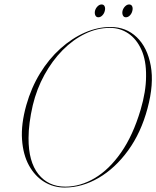

<svg xmlns="http://www.w3.org/2000/svg" viewBox="-20 -831 701 861"><path d="M475.5 -710Q545.5 -710 593.2 -664.2Q641 -618.5 656 -536.5Q671 -454.5 641.5 -345Q612.5 -236 554.5 -156.2Q496.5 -76.5 422.2 -33.2Q348 10 270 10Q220 10 178.2 -15.5Q136.5 -41 110 -89Q83.5 -137 78.8 -205.5Q74 -274 98 -359.5Q120 -437.5 159.5 -502Q199 -566.5 250.8 -613Q302.5 -659.5 360.2 -684.8Q418 -710 475.5 -710ZM272.5 6Q340.5 6 405.2 -32.5Q470 -71 523.2 -147.5Q576.5 -224 610.5 -338.5Q635 -421.5 635 -489Q636 -559.5 614.2 -607.8Q592.5 -656 555.5 -681Q518.5 -706 473 -706Q416 -706 361.5 -679.5Q307 -653 260.5 -605.8Q214 -558.5 179.2 -495.2Q144.5 -432 127 -359Q117.5 -318 112.8 -281Q108 -244 108 -211.5Q107.5 -106 152.2 -50Q197 6 272.5 6ZM421 -753.5Q411.5 -753.5 407.5 -762.2Q403.5 -771 406 -782.5Q409 -794 417.5 -802.5Q426 -811 435.5 -811Q445.5 -811 449.2 -802.5Q453 -794 450 -782.5Q447.5 -771 439.2 -762.2Q431 -753.5 421 -753.5ZM544.5 -753.5Q535 -753.5 531 -762.2Q527 -771 529.5 -782.5Q532.5 -794 541 -802.5Q549.5 -811 559 -811Q569 -811 572.8 -802.5Q576.5 -794 573.5 -782.5Q571 -771 562.8 -762.2Q554.5 -753.5 544.5 -753.5Z"/></svg>

Font: Fraunces 144pt S000 Thin
Style: Italic
Weight: 100
Italic angle: -16°
Version: Version 1.000; ttfautohint (v1.8.3)